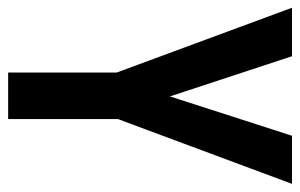

<svg xmlns="http://www.w3.org/2000/svg" viewBox="-156 -598 754 483"><g transform="rotate(90 221.5 -357.0)"><path d="M223 -407 122 -714H0L163 -273V0H280V-276L443 -714H322Z"/></g></svg>

Font: Noto Sans Armenian ExtraCondensed SemiBold
Style: Regular
Weight: 600
Width: 2
Designer: Monotype Design Team
Foundry: Monotype Imaging Inc.
Version: Version 2.008